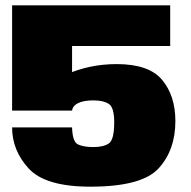

<svg xmlns="http://www.w3.org/2000/svg" viewBox="-20 -695 718 722"><path d="M320 7Q513.5 7 576.5 -62Q639.5 -131 639.5 -239.5Q639.5 -334.5 590 -394.2Q540.5 -454 419 -454Q315.5 -454 226.8 -413.8Q138 -373.5 127 -283.5L251 -279Q253.5 -297.5 274.2 -307.5Q295 -317.5 331.5 -317.5Q369 -317.5 389.2 -304.2Q409.5 -291 409.5 -235.5Q409.5 -169.5 389.5 -155.8Q369.5 -142 331.5 -142Q294.5 -142 273.5 -151.8Q252.5 -161.5 251 -216H25.5Q25.5 -129 88.2 -61Q151 7 320 7ZM25.5 -279H251V-522H620V-675H25.5Z"/></svg>

Font: Anybody UltraCondensed Thin Black
Style: Regular
Weight: 900
Version: Version 1.111